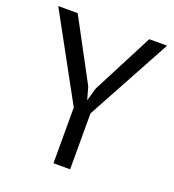

<svg xmlns="http://www.w3.org/2000/svg" viewBox="-129 -800 815 900"><g transform="rotate(20 279.0 -350.0)"><path d="M8 0ZM239 -278 8 -700H105L269 -394L286 -333H287L305 -396L462 -700H551L322 -279V0H239Z"/></g></svg>

Font: PT Sans
Style: Regular
Weight: 400
Version: Version 2.003W OFL; ttfautohint (v1.6)